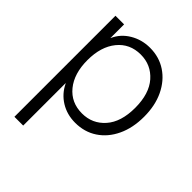

<svg xmlns="http://www.w3.org/2000/svg" viewBox="-204 -644 967 967"><g transform="rotate(45 279.5 -160.5)"><path d="M63 204.1V-515.6H124.5V-418.5H125Q146.5 -467.8 194.3 -496.3Q242.2 -524.9 300.3 -524.9Q366.2 -524.9 416.7 -491.2Q467.3 -457.5 496.1 -397.5Q524.9 -337.4 524.9 -257.8Q524.9 -178.2 496.3 -117.9Q467.8 -57.6 417.2 -24.2Q366.7 9.3 300.3 9.3Q242.2 9.3 196.3 -19Q150.4 -47.4 126.5 -97.7H125.5V204.1ZM291.5 -48.3Q365.2 -48.3 413.3 -102.8Q461.4 -157.2 461.4 -257.8Q461.4 -358.4 413.3 -413.1Q365.2 -467.8 291.5 -467.8Q213.9 -467.8 167.5 -410.6Q121.1 -353.5 121.1 -257.8Q121.1 -162.1 167.5 -105.2Q213.9 -48.3 291.5 -48.3Z"/></g></svg>

Font: Inter Display Light
Style: Regular
Weight: 300
Designer: Rasmus Andersson
Foundry: rsms
Version: Version 4.000;git-a52131595